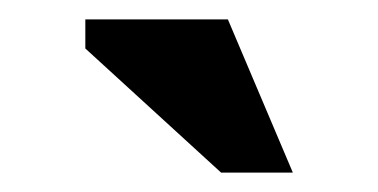

<svg xmlns="http://www.w3.org/2000/svg" viewBox="-20 -749 390 198"><path d="M282 -571H208L68 -699V-729H215Z"/></svg>

Font: PT Sans Caption
Style: Bold
Weight: 700
Designer: A.Korolkova, O.Umpeleva, V.Yefimov
Foundry: ParaType Ltd
Version: Version 2.003W OFL